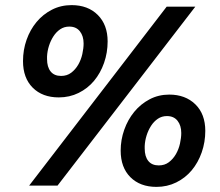

<svg xmlns="http://www.w3.org/2000/svg" viewBox="-20 -726 859 751"><path d="M210 -345Q146 -345 108 -383Q70 -421 70 -487Q70 -531 84 -570.5Q98 -610 123 -640Q148 -670 183 -688Q218 -706 260 -706Q324 -706 362.5 -667.5Q401 -629 401 -564Q401 -520 387 -480Q373 -440 348 -410Q323 -380 287.5 -362.5Q252 -345 210 -345ZM219 -429Q242 -429 258.5 -441.5Q275 -454 286 -473Q297 -492 302 -514.5Q307 -537 307 -556Q307 -585 292.5 -603.5Q278 -622 251 -622Q231 -622 215.5 -611.5Q200 -601 189 -584Q178 -567 171.5 -546.5Q165 -526 164 -505V-495Q164 -464 178 -446.5Q192 -429 219 -429ZM205 0H94Q229 -176 363 -350Q497 -524 632 -700H744Q608 -524 474.5 -350Q341 -176 205 0ZM592 5Q528 5 490 -33Q452 -71 452 -137Q452 -179 466 -218.5Q480 -258 505 -288.5Q530 -319 565 -337.5Q600 -356 642 -356Q705 -356 744 -318Q783 -280 783 -214Q783 -170 769 -130Q755 -90 730 -60Q705 -30 669.5 -12.5Q634 5 592 5ZM601 -79Q624 -79 640.5 -91.5Q657 -104 668 -123Q679 -142 684 -164.5Q689 -187 689 -206Q689 -235 674.5 -253.5Q660 -272 633 -272Q613 -272 597.5 -261.5Q582 -251 571 -234Q560 -217 553.5 -196.5Q547 -176 546 -155V-145Q546 -114 560 -96.5Q574 -79 601 -79Z"/></svg>

Font: Rosa Sans Black
Style: Italic
Weight: 900
Italic angle: -12°
Designer: Pentagram / MCKL
Foundry: Pentagram / MCKL
Version: Version 1.005;September 16, 2019;FontCreator 11.5.0.2425 64-